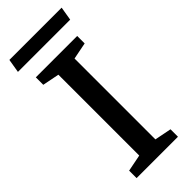

<svg xmlns="http://www.w3.org/2000/svg" viewBox="-254 -831 873 873"><g transform="rotate(-45 182.5 -394.5)"><path d="M49 0V-48L130 -64V-584L49 -600V-648H315V-600L234 -584V-64L315 -48V0ZM9 -723 20 -789H356L345 -723Z"/></g></svg>

Font: Faustina Medium
Style: Regular
Weight: 500
Designer: Alfonso Garcia
Foundry: http://www.omnibus-type.com
Version: Version 1.200